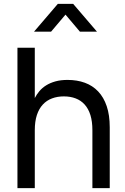

<svg xmlns="http://www.w3.org/2000/svg" viewBox="-20 -965 643 985"><path d="M154.5 -802.5 276.5 -945H355.5L477.5 -802.5H390L316 -890L242 -802.5ZM454 -297Q454 -342 443.8 -374.8Q433.5 -407.5 414.2 -428.8Q395 -450 368 -460.2Q341 -470.5 307.5 -470.5Q274.5 -470.5 247 -460.2Q219.5 -450 199.8 -428.8Q180 -407.5 169.2 -374.8Q158.5 -342 158.5 -297V0H69.5V-720H158.5V-462Q168 -480.5 182.2 -497.5Q196.5 -514.5 217 -527.2Q237.5 -540 264.5 -547.5Q291.5 -555 326.5 -555Q375.5 -555 415.2 -540.5Q455 -526 483.5 -496Q512 -466 527.5 -420.2Q543 -374.5 543 -312V0H454Z"/></svg>

Font: Vela Sans Med
Style: Regular
Weight: 500
Designer: Principal design: Mikhail Sharanda - project Manrope.
Design modification: Ravid Balaliev
Foundry: Mikhail Sharanda
Version: Version 1.001